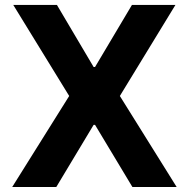

<svg xmlns="http://www.w3.org/2000/svg" viewBox="-20 -747 754 767"><path d="M207.4 -727.3H33L256.4 -363.6L28.8 0H204.9L354 -248.2H359.7L508.9 0H685.7L458.8 -363.6L680.8 -727.3H507.1L359.7 -479.4H354Z"/></svg>

Font: Margiela Sans
Style: Bold
Weight: 700
Designer: Stefan Endress, Andreas Faust
Version: Version 1.100;FEAKit 1.0